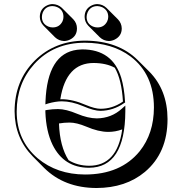

<svg xmlns="http://www.w3.org/2000/svg" viewBox="-20 -858 895 944"><path d="M803.7 -272.5Q803.7 -106.4 692.4 -12.7Q598.1 65.9 454.6 66.4Q296.4 65.9 197.3 -32.2L141.1 -88.9Q52.7 -178.7 51.8 -310.1Q51.8 -461.4 151.4 -560.5Q249.5 -657.2 397 -658.2Q562 -657.7 657.7 -562L714.4 -505.4Q803.2 -415.5 803.7 -272.5ZM396 -774.9Q396 -814.5 431.2 -831.5Q444.8 -837.9 459 -837.9Q484.9 -836.9 503.4 -819.3L560.1 -762.7Q578.1 -743.7 578.6 -718.3Q578.6 -681.2 544.4 -663.6Q530.3 -656.7 515.6 -656.2Q489.3 -657.2 470.7 -674.8L414.1 -731.4Q396.5 -750 396 -774.9ZM175.8 -774.9Q175.8 -814.5 211.4 -831.5Q225.1 -837.9 238.8 -837.9Q265.1 -836.9 283.7 -819.8L340.3 -763.2Q358.4 -744.1 358.4 -718.3Q358.4 -680.7 324.7 -663.6Q310.5 -656.7 295.4 -656.2Q269 -657.2 250.5 -674.8L194.3 -731.4Q176.3 -750 175.8 -774.9ZM276.4 -369.6Q280.3 -369.6 283.2 -370.1Q337.4 -370.1 402.3 -341.8Q446.8 -323.2 474.1 -323.2Q531.7 -323.2 581.1 -356.4Q583.5 -357.9 584.5 -358.9Q578.1 -466.8 544.4 -524.9Q502.4 -547.9 440.4 -548.3Q305.2 -548.3 276.9 -372.1Q276.4 -370.1 276.4 -369.6ZM317.4 -70.3Q361.3 -43.5 418 -43Q555.7 -43 580.6 -219.7Q580.6 -221.2 580.6 -221.7Q547.4 -209.5 512.7 -209.5Q464.4 -209.5 404.3 -235.4Q356.4 -255.4 321.8 -255.4Q295.4 -255.4 270 -251Q273.9 -137.7 317.4 -70.3ZM579.1 -323.7 596.2 -338.9V-310.1Q594.7 -34.2 418 -33.2Q293.9 -33.2 238.3 -146.5Q206.5 -212.4 203.1 -307.1V-315.9L211.4 -317.4Q238.3 -321.8 265.1 -321.8Q304.7 -321.8 359.9 -298.3Q412.1 -276.4 456.1 -275.9Q527.8 -276.9 579.1 -323.7ZM594.7 -359.4 595.2 -354 590.3 -351.1Q537.1 -314 474.1 -313Q442.4 -313 389.2 -335.9Q332.5 -359.9 283.2 -359.9Q252.4 -359.4 216.3 -349.1L203.1 -344.7L203.6 -358.9Q212.9 -594.2 359.4 -613.3Q372.1 -614.7 383.8 -615.2Q533.7 -615.2 576.2 -475.1Q590.8 -425.8 594.7 -359.4ZM186 -774.9Q186 -741.2 217.3 -727.5Q228 -723.1 238.8 -723.1Q272.9 -723.1 287.6 -753.9Q292 -764.6 292 -774.9Q292 -809.6 260.7 -823.2Q250.5 -827.6 238.8 -828.1Q204.1 -828.1 190.4 -796.9Q186 -785.6 186 -774.9ZM405.8 -774.9Q405.8 -741.2 437 -727.5Q447.8 -723.1 459 -723.1Q491.7 -723.1 506.8 -752.4Q512.2 -763.7 512.2 -774.9Q512.2 -808.1 481.9 -822.8Q470.7 -827.6 459 -828.1Q424.3 -828.1 410.6 -796.9Q405.8 -785.6 405.8 -774.9ZM736.8 -329.1Q736.8 -492.7 622.1 -580.1Q532.2 -647.5 397 -647.9Q244.1 -647.9 148.4 -543Q62.5 -447.8 62 -310.1Q62 -167.5 166 -79.1Q260.3 -0.5 397.9 0Q573.7 0 667 -114.7Q736.3 -201.7 736.8 -329.1Z"/></svg>

Font: Linux Biolinum Shadow O
Style: Bold
Weight: 700
Designer: Philipp H. Poll
Foundry: Philipp H. Poll
Version: Version 0.9.2